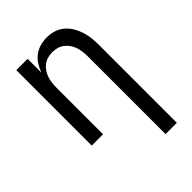

<svg xmlns="http://www.w3.org/2000/svg" viewBox="-218 -624 936 936"><g transform="rotate(-45 250.0 -156.5)"><path d="M358 215V-320Q358 -337 356 -353.5Q354 -370 349 -385.5Q344 -401 334.5 -415Q325 -429 312 -439Q299 -449 283 -453.5Q267 -458 250 -458Q233 -458 217 -453.5Q201 -449 188 -439Q175 -429 165.5 -415Q156 -401 151 -385.5Q146 -370 144 -353.5Q142 -337 142 -320V0H64V-520H142V-425Q150 -447 162.5 -467Q175 -487 193.5 -501Q212 -515 235 -521.5Q258 -528 281 -528Q306 -528 329.5 -521Q353 -514 372 -498Q391 -482 403.5 -461Q416 -440 423.5 -416.5Q431 -393 433.5 -368.5Q436 -344 436 -320V215Z"/></g></svg>

Font: Iosevka Custom
Style: Regular
Weight: 400
Monospace: yes
Designer: Belleve Invis
Foundry: Belleve Invis
Version: Version 32.5.0; ttfautohint (v1.8.4)